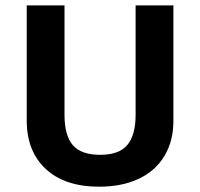

<svg xmlns="http://www.w3.org/2000/svg" viewBox="-20 -683 742 712"><path d="M623 -663.1V-233.9Q623 -160.6 590.1 -105.2Q557.1 -49.8 495.1 -20.3Q433.1 9.3 348.1 9.3Q220.2 9.3 149.7 -56.4Q79.1 -122.1 79.1 -235.8V-663.1H219.2V-257.3Q219.2 -180.7 250 -144.8Q280.8 -108.9 352.1 -108.9Q420.9 -108.9 451.9 -145Q482.9 -181.2 482.9 -257.8V-663.1Z"/></svg>

Font: Bpm'online Open Sans
Style: Bold
Weight: 700
Foundry: Ascender Corporation
Version: Version 1.10